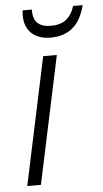

<svg xmlns="http://www.w3.org/2000/svg" viewBox="-53 -763 429 798"><g transform="rotate(-5 161.5 -364.5)"><path d="M28 0 141 -532H198L85 0ZM179 -606Q147 -606 122.5 -617.5Q98 -629 84.5 -652Q71 -675 71 -707Q71 -713 71.5 -719Q72 -725 73 -729H111Q110 -709 116 -692Q122 -675 138.5 -665Q155 -655 184 -655Q227 -655 250 -675Q273 -695 283 -729H323Q307 -666 271 -636Q235 -606 179 -606Z"/></g></svg>

Font: Noto Sans Display Light
Style: Italic
Weight: 300
Italic angle: -12°
Designer: Monotype Design Team
Foundry: Monotype Imaging Inc.
Version: Version 2.003